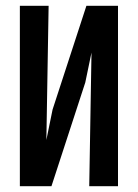

<svg xmlns="http://www.w3.org/2000/svg" viewBox="-20 -645 478 665"><path d="M48.8 -625H148.4L140.6 -160.2L162.1 -265.6L279.3 -625H388.7V0H289.1L296.9 -462.9L275.4 -359.4L158.2 0H48.8Z"/></svg>

Font: Sudo Variable
Style: Regular
Weight: 400
Monospace: yes
Designer: Jens Kutilek
Foundry: Jens Kutilek
Version: Version 0.040